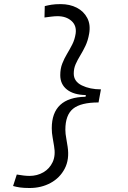

<svg xmlns="http://www.w3.org/2000/svg" viewBox="-20 -814 626 938"><path d="M124.5 104.5Q96.2 104.5 77.6 101.8Q59.1 99.1 43.9 94.7L62 38.6Q79.1 41.5 95 43.5Q110.8 45.4 124 45.4Q161.6 45.4 191.9 27.8Q222.2 10.3 237.3 -22.2Q252.4 -54.7 244.1 -100.6Q241.2 -120.6 237.1 -142.3Q232.9 -164.1 232.9 -187.5Q232.9 -338.4 397.9 -341.3L399.4 -349.6Q339.8 -350.6 307.1 -376.5Q274.4 -402.3 274.4 -446.8Q274.4 -478.5 284.2 -503.4Q293.9 -528.3 307.6 -551Q321.3 -573.7 333.3 -597.4Q345.2 -621.1 349.6 -649.9Q355 -689 329.1 -711.9Q303.2 -734.9 261.2 -734.9Q248 -734.9 231.4 -732.9Q214.8 -731 197.3 -728.5L198.7 -784.2Q213.9 -788.1 231.7 -791Q249.5 -793.9 276.4 -793.9Q320.8 -793.9 355 -776.4Q389.2 -758.8 406.2 -726.3Q423.3 -693.8 415.5 -649.4Q409.7 -615.7 397.5 -590.1Q385.3 -564.5 372.1 -543Q358.9 -521.5 349.6 -500.5Q340.3 -479.5 340.3 -454.6Q340.3 -416 379.9 -396.7Q419.4 -377.4 473.1 -377.4L461.4 -313.5Q375 -313.5 337.2 -283Q299.3 -252.4 299.3 -180.2Q299.3 -160.6 304 -136.5Q308.6 -112.3 310.5 -96.7Q319.8 -35.2 296.1 10Q272.5 55.2 227.1 79.8Q181.6 104.5 124.5 104.5Z"/></svg>

Font: Cascadia Mono Light
Style: Italic
Weight: 300
Italic angle: -10°
Monospace: yes
Designer: Aaron Bell
Foundry: Saja Typeworks
Version: Version 2404.023; ttfautohint (v1.8.4)